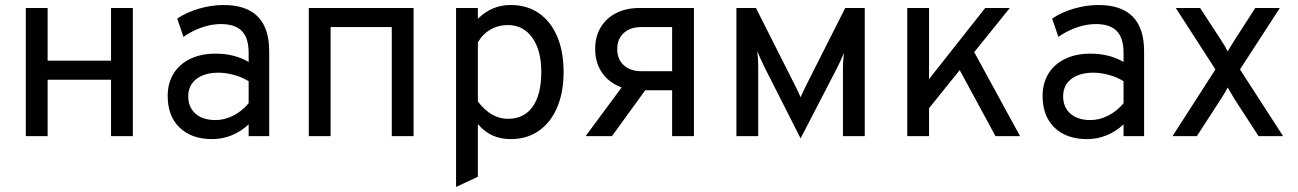

<svg xmlns="http://www.w3.org/2000/svg" viewBox="-20 -543 5177 766"><path d="M83 0V-511H170V-301H423V-511H510V0H423V-225H170V0Z M827 12Q744 12 696.5 -34Q649 -80 649 -160Q649 -211.5 672.5 -249.5Q696 -287.5 739 -308.2Q782 -329 840 -329Q877.5 -329 910.2 -320.8Q943 -312.5 972 -296V-332Q972 -391.5 945 -419.2Q918 -447 861 -447Q824.5 -447 785.2 -433.5Q746 -420 712 -396L687 -469Q725.5 -494.5 774.8 -508.8Q824 -523 872 -523Q963 -523 1008.5 -476.8Q1054 -430.5 1054 -339V0H972V-47Q942 -18.5 904.5 -3.2Q867 12 827 12ZM840 -64Q875.5 -64 910.2 -81.5Q945 -99 972 -131V-219Q946.5 -235 914 -244Q881.5 -253 852 -253Q796 -253 763.5 -227.8Q731 -202.5 731 -159Q731 -115 760 -89.5Q789 -64 840 -64Z M1212 0V-511H1630V0H1543V-435H1299V0Z M1799.5 203V-511H1886.5V-468Q1941.5 -523 2017.5 -523Q2082.5 -523 2129.8 -490.5Q2177 -458 2202.8 -398Q2228.5 -338 2228.5 -256Q2228.5 -174 2202.5 -113.8Q2176.5 -53.5 2129.2 -20.8Q2082 12 2017.5 12Q1977 12 1944.5 -2.8Q1912 -17.5 1886.5 -48V162ZM2006.5 -69Q2071 -69 2105.2 -117.5Q2139.5 -166 2139.5 -256Q2139.5 -342.5 2103.5 -392.8Q2067.5 -443 2006.5 -443Q1967.5 -443 1936.5 -425Q1905.5 -407 1886.5 -374V-138Q1913 -103.5 1943 -86.2Q1973 -69 2006.5 -69Z M2661.5 0V-183H2530.5Q2478 -183 2438.2 -203.8Q2398.5 -224.5 2376.5 -261.5Q2354.5 -298.5 2354.5 -348Q2354.5 -397 2376.5 -433.8Q2398.5 -470.5 2438 -490.8Q2477.5 -511 2530.5 -511H2748.5V0ZM2316.5 0 2483.5 -226H2585.5L2421.5 0ZM2538.5 -259H2661.5V-435H2538.5Q2494.5 -435 2468.5 -411.2Q2442.5 -387.5 2442.5 -347Q2442.5 -306.5 2468.5 -282.8Q2494.5 -259 2538.5 -259Z M3174 9 3031 -273Q3022.5 -290.5 3015.5 -305.8Q3008.5 -321 3001 -339Q3002.5 -327 3003.8 -309.5Q3005 -292 3005 -273V0H2918V-511H2996L3152 -202Q3160.5 -185 3165.5 -174.5Q3170.5 -164 3174 -155Q3178 -164 3182.8 -174.5Q3187.5 -185 3196 -202L3352 -511H3430V0H3343V-265Q3343 -284 3344.2 -302Q3345.5 -320 3347 -332Q3339.5 -314 3332.5 -298.5Q3325.5 -283 3316 -265Z M3643.5 -58V-173L3910.5 -511H4008.5ZM3599.5 0V-511H3686.5V0ZM3951.5 0 3788.5 -301 3846.5 -372 4049.5 0Z M4317.5 12Q4234.5 12 4187 -34Q4139.5 -80 4139.5 -160Q4139.5 -211.5 4163 -249.5Q4186.5 -287.5 4229.5 -308.2Q4272.5 -329 4330.5 -329Q4368 -329 4400.8 -320.8Q4433.5 -312.5 4462.5 -296V-332Q4462.5 -391.5 4435.5 -419.2Q4408.5 -447 4351.5 -447Q4315 -447 4275.8 -433.5Q4236.5 -420 4202.5 -396L4177.5 -469Q4216 -494.5 4265.2 -508.8Q4314.5 -523 4362.5 -523Q4453.5 -523 4499 -476.8Q4544.5 -430.5 4544.5 -339V0H4462.5V-47Q4432.5 -18.5 4395 -3.2Q4357.5 12 4317.5 12ZM4330.5 -64Q4366 -64 4400.8 -81.5Q4435.5 -99 4462.5 -131V-219Q4437 -235 4404.5 -244Q4372 -253 4342.5 -253Q4286.5 -253 4254 -227.8Q4221.5 -202.5 4221.5 -159Q4221.5 -115 4250.5 -89.5Q4279.5 -64 4330.5 -64Z M4658 0 4829 -266 4671 -511H4768L4849 -387Q4857.5 -374.5 4864.8 -362Q4872 -349.5 4878 -338Q4885 -350 4892.5 -362.2Q4900 -374.5 4908 -387L4988 -511H5086L4927 -266L5099 0H5001L4907 -145Q4899 -158 4892 -170Q4885 -182 4878 -194Q4872 -182 4864.8 -170Q4857.5 -158 4849 -145L4755 0Z"/></svg>

Font: Overpass
Style: Regular
Weight: 400
Designer: Delve Withrington, Dave Bailey, Thomas Jockin
Foundry: Delve Fonts LLC
Version: Version 4.000